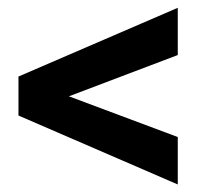

<svg xmlns="http://www.w3.org/2000/svg" viewBox="-20 -558 549 502"><path d="M444.8 -414.1 160.2 -306.2 444.8 -199.7V-75.7L28.3 -255.9V-357.9L444.8 -537.6Z"/></svg>

Font: Vazirmatn UI SemiBold
Style: Regular
Weight: 600
Designer: Saber Rastikerdar
Foundry: Saber Rastikerdar
Version: Version 33.003